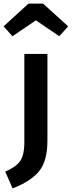

<svg xmlns="http://www.w3.org/2000/svg" viewBox="-59 -828 398 1065"><path d="M11 217 -30 124Q27 100 51.5 67Q76 34 76 -39V-529H204V-47Q204 65 158 121.5Q112 178 11 217ZM270 -627 140 -715 10 -627 -39 -682 99 -808H180L319 -682Z"/></svg>

Font: Trujillo Medium
Style: Regular
Weight: 500
Designer: Fira Sans original fonts by bBox Type GmbH, Carrois Corporate GbR, & Edenspiekermann AG / Changes by Cristiano Sobral
Foundry: Fira Sans original fonts by bBox Type GmbH, Carrois Corporate GbR, & Edenspiekermann AG / Changes by Cristiano Sobral
Version: Version 4.301;October 17, 2021;FontCreator 14.0.0.2814 64-bi